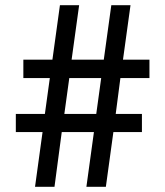

<svg xmlns="http://www.w3.org/2000/svg" viewBox="-20 -720 637 740"><path d="M115 0 144 -211H41V-281H153L172 -419H70V-490H182L211 -700H285L256 -490H380L409 -700H483L454 -490H556V-419H444L426 -281H527V-211H417L388 0H313L342 -211H218L190 0ZM228 -281H351L370 -419H247Z"/></svg>

Font: Zen Kaku Gothic Antique Medium
Style: Regular
Weight: 500
Designer: Yoshimichi Ohira
Foundry: Positype
Version: Version 1.002